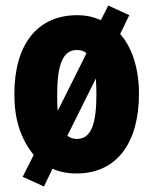

<svg xmlns="http://www.w3.org/2000/svg" viewBox="-20 -618 556 695"><path d="M483 -278C483 -369 459 -445 415 -495L448 -563L372 -598L345 -545C319 -557 291 -563 259 -563C116 -563 32 -458 32 -278C32 -189 52 -120 102 -57L62 22L139 57L170 -7C196 4 225 10 257 10C401 10 483 -99 483 -278ZM187 -276C187 -385 208 -437 258 -437C272 -437 284 -434 293 -425L189 -217C187 -234 187 -254 187 -276ZM329 -278C329 -171 311 -115 258 -115C245 -115 233 -119 224 -127L327 -334C328 -317 329 -298 329 -278Z"/></svg>

Font: Noto Sans Lao ExtraCondensed Black
Style: Regular
Weight: 900
Width: 2
Designer: Monotype Design Team
Foundry: Monotype Imaging Inc.
Version: Version 2.003